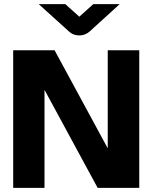

<svg xmlns="http://www.w3.org/2000/svg" viewBox="-20 -912 740 932"><path d="M365 -740Q335 -740 315 -759L168 -892H297L365 -831L433 -892H561L415 -759Q393 -740 365 -740ZM44 0V-668H245L503 -192V-668H656V0H454L196 -476V0Z"/></svg>

Font: Atkinson Hyperlegible Pro
Style: Bold
Weight: 700
Designer: Elliott Scott, Megan Eiswerth, Linus Boman, Theodore Petrosky, Jacob Perez
Foundry: Braille Institute
Version: Version 1.5.1